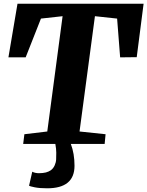

<svg xmlns="http://www.w3.org/2000/svg" viewBox="-20 -767 785 1023"><path d="M274.9 0H103.5L109.9 -51.8L231.9 -66.4L313.5 -680.7L198.2 -668L116.7 -461.4H24.9L73.2 -747.1H745.1L708.5 -462.4L620.1 -461.4L604 -668L485.8 -680.7L403.8 -66.4L542.5 -51.8L537.6 0H357.4Q377 51.3 377 116.2Q377 236.3 231.4 236.3Q191.4 236.3 165 231Q138.7 225.6 134.8 222.7L151.9 147.9Q166.5 155.8 187.5 155.8Q208.5 155.8 224.4 151.9Q240.2 147.9 252.2 138.9Q264.2 129.9 271.2 114.3Q278.3 98.6 279.1 82.5Q279.8 66.4 279.8 46.6Q279.8 26.9 274.9 0Z"/></svg>

Font: Merriweather
Style: Heavy Italic
Weight: 900
Italic angle: -7°
Designer: Eben Sorkin
Foundry: Eben Sorkin
Version: Version 1.001